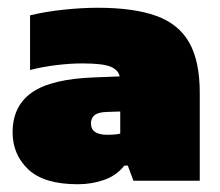

<svg xmlns="http://www.w3.org/2000/svg" viewBox="-20 -771 567 495"><path d="M180.5 -296Q93.5 -296 53 -334.2Q12.5 -372.5 12.5 -430Q12.5 -497.5 62.2 -532.5Q112 -567.5 224 -571.5L288.5 -574Q285.5 -590 265.8 -598.8Q246 -607.5 192 -607.5Q160.5 -607.5 124.2 -603Q88 -598.5 57.5 -590.5V-731.5Q99.5 -741.5 145.8 -746.2Q192 -751 231.5 -751Q325 -751 383 -730Q441 -709 468 -661Q495 -613 495 -531.5V-305H324L309.5 -344H300.5Q280.5 -318.5 248.5 -307.2Q216.5 -296 180.5 -296ZM214.5 -453Q214.5 -423.5 256.5 -423.5Q263 -423.5 272.2 -424Q281.5 -424.5 290 -426.5V-483.5L257.5 -482.5Q233.5 -482 224 -474.2Q214.5 -466.5 214.5 -453Z"/></svg>

Font: Encode Sans SemiExpanded SemiExpanded Black
Style: Regular
Weight: 900
Width: 6
Designer: Multiple Designers
Foundry: Impallari Type
Version: Version 3.000; ttfautohint (v1.8.3) -l 8 -r 50 -G 200 -x 14 